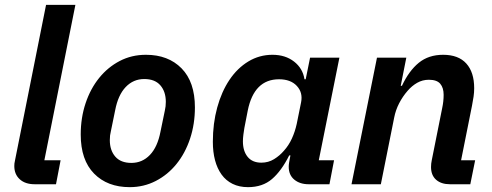

<svg xmlns="http://www.w3.org/2000/svg" viewBox="-20 -760 2029 792"><path d="M123 0Q84 0 61.5 -20.5Q39 -41 39 -75Q39 -81 39.5 -85.5Q40 -90 42 -99L170 -740H291L163 -99H230L211 0Z M515 12Q423 12 368 -44Q313 -100 313 -205Q313 -274 333 -334Q353 -394 389 -438.5Q425 -483 474 -508.5Q523 -534 582 -534Q674 -534 729 -478Q784 -422 784 -317Q784 -248 764 -188Q744 -128 708 -83.5Q672 -39 622.5 -13.5Q573 12 515 12ZM522 -88Q567 -88 598.5 -121Q630 -154 642 -217L660 -304Q662 -314 663 -321.5Q664 -329 664 -340Q664 -382 641.5 -408Q619 -434 575 -434Q530 -434 498.5 -401Q467 -368 455 -305L437 -217Q435 -209 434 -201Q433 -193 433 -182Q433 -140 455.5 -114Q478 -88 522 -88Z M1253 0Q1217 0 1194 -19Q1171 -38 1171 -72Q1171 -80 1172.5 -89Q1174 -98 1175 -103L1178 -119H1173Q1141 -55 1102 -21.5Q1063 12 1003 12Q967 12 939.5 -1.5Q912 -15 894 -40Q876 -65 867 -99Q858 -133 858 -175Q858 -251 876 -316.5Q894 -382 926.5 -430.5Q959 -479 1004.5 -506.5Q1050 -534 1104 -534Q1157 -534 1193 -506Q1229 -478 1236 -433H1241L1259 -522H1380L1295 -99H1358L1339 0ZM1058 -89Q1087 -89 1110.5 -103.5Q1134 -118 1151 -138Q1171 -160 1184 -188.5Q1197 -217 1204 -249L1222 -338Q1230 -378 1204.5 -405.5Q1179 -433 1131 -433Q1028 -433 1002 -304L988 -232Q986 -221 984 -205Q982 -189 982 -177Q982 -137 1001.5 -113Q1021 -89 1058 -89Z M1430 0 1535 -522H1656L1633 -406H1638Q1667 -468 1707.5 -501Q1748 -534 1808 -534Q1871 -534 1903.5 -498Q1936 -462 1936 -396Q1936 -379 1933.5 -361.5Q1931 -344 1927 -324L1882 -99H1940L1920 0H1836Q1800 0 1779 -18.5Q1758 -37 1758 -71Q1758 -85 1761 -99L1804 -314Q1810 -342 1810 -369Q1810 -398 1796 -414.5Q1782 -431 1749 -431Q1723 -431 1701 -418.5Q1679 -406 1661 -385Q1641 -362 1626.5 -334Q1612 -306 1606 -275L1551 0Z"/></svg>

Font: IBM Plex Sans SmBld
Style: Italic
Weight: 600
Italic angle: -11°
Designer: Mike Abbink, Paul van der Laan, Pieter van Rosmalen
Foundry: Bold Monday
Version: Version 3.005